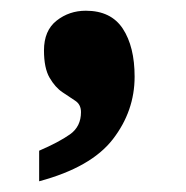

<svg xmlns="http://www.w3.org/2000/svg" viewBox="-20 -184 347 358"><path d="M53 97Q90 81 110.5 66.5Q131 52 131 25Q131 11 120.5 4Q110 -3 96.5 -12Q83 -21 72.5 -39Q62 -57 62 -90Q62 -127 85.5 -145.5Q109 -164 140 -164Q187 -164 209 -130.5Q231 -97 231 -41Q231 23 190.5 75.5Q150 128 53 154Z"/></svg>

Font: Noto Serif Thai SemiCondensed Black
Style: Regular
Weight: 900
Width: 4
Designer: Monotype Design Team
Foundry: Monotype Imaging Inc.
Version: Version 2.002; ttfautohint (v1.8.4.7-5d5b)